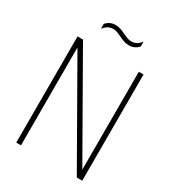

<svg xmlns="http://www.w3.org/2000/svg" viewBox="-214 -1037 1053 1159"><g transform="rotate(30 312.0 -457.5)"><path d="M82 0V-740H120L509 -58V-740H542V0H504L115 -682V0ZM376 -848Q356.5 -848 339 -854.5Q321.5 -861 305.5 -869Q291 -876 276.8 -881.5Q262.5 -887 248 -887Q227 -887 211.2 -878Q195.5 -869 181 -851V-884Q192.5 -898.5 209.5 -906.8Q226.5 -915 248 -915Q267.5 -915 285 -908.5Q302.5 -902 318.5 -894Q333 -887.5 347.2 -881.8Q361.5 -876 376 -876Q397 -876 413 -885Q429 -894 443 -912V-879Q432 -865 415 -856.5Q398 -848 376 -848Z"/></g></svg>

Font: Encode Sans Condensed Thin
Style: Regular
Weight: 100
Width: 3
Designer: Multiple Designers
Foundry: Impallari Type
Version: Version 3.000; ttfautohint (v1.8.3) -l 8 -r 50 -G 200 -x 14 